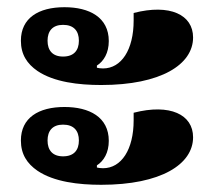

<svg xmlns="http://www.w3.org/2000/svg" viewBox="-20 -531 584 533"><path d="M261 -295C427 -295 516 -352 516 -427C516 -490 452 -521 351 -495V-474C351 -393 317 -341 266 -341C259 -341 252 -342 249 -343V-349C268 -361 282 -384 282 -417C282 -483 228 -511 159 -511C87 -511 38 -481 38 -418C38 -380 55 -354 84 -334C130 -303 198 -295 261 -295ZM155 -374C126 -374 112 -391 112 -418C112 -445 126 -462 155 -462C185 -462 199 -445 199 -418C199 -391 185 -374 155 -374ZM261 -18C427 -18 516 -75 516 -150C516 -213 452 -244 351 -218V-197C351 -116 317 -64 266 -64C259 -64 252 -65 249 -66V-72C268 -84 282 -107 282 -140C282 -206 228 -234 159 -234C87 -234 38 -204 38 -141C38 -103 55 -77 84 -57C130 -26 198 -18 261 -18ZM155 -97C126 -97 112 -114 112 -141C112 -168 126 -185 155 -185C185 -185 199 -168 199 -141C199 -114 185 -97 155 -97Z"/></svg>

Font: Noto Serif Thai Black
Style: Regular
Weight: 900
Designer: Monotype Design Team
Foundry: Monotype Imaging Inc.
Version: Version 2.002